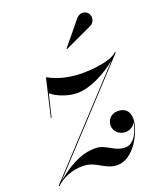

<svg xmlns="http://www.w3.org/2000/svg" viewBox="-182 -768 717 860"><g transform="rotate(-20 177.0 -337.5)"><path d="M329.5 -618.5C345.5 -628 352.5 -651 343 -667.5C333.5 -684 308 -693.5 287 -673L192 -557.5L194 -555.5ZM20 -290H23.5L49.5 -397.5C75.5 -374.5 127 -354.5 171 -354.5C230.5 -354.5 305 -392 363.5 -439.5L-51 7.5L-50 8L-48 10C-16 -22 31.5 -39 79.5 -39C145.5 -39 169 10 230 10C312.5 10 366.5 -110 366.5 -160C366.5 -201 342.5 -217 312 -217C287 -217 260 -201 260 -166C260 -135.5 288 -116.5 312.5 -116.5C333 -116.5 353.5 -126.5 362 -147.5C357.5 -112 334.5 -52 289.5 -52C235.5 -52 212.5 -95 159 -95C110 -95 53 -78 -30 -9.5L394 -467L391 -469.5C359 -437.5 269.5 -430.5 221.5 -430.5C175.5 -430.5 115.5 -439 62 -469.5Z"/></g></svg>

Font: Bodoni* 48pt
Style: Italic
Weight: 400
Italic angle: -13°
Version: Version 2.3